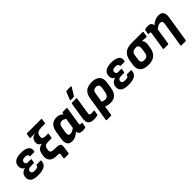

<svg xmlns="http://www.w3.org/2000/svg" viewBox="239 -2038 3539 3539"><g transform="rotate(-45 2009.0 -268.5)"><path d="M224 12Q120 12 72 -23.5Q24 -59 29 -129Q31 -179 62 -212.5Q93 -246 143 -255L144 -257Q110 -269 93.5 -298.5Q77 -328 80 -370Q88 -507 293 -507Q399 -507 449 -467.5Q499 -428 483 -355Q480 -342 469 -342H368Q356 -342 358 -354Q366 -401 285 -401Q206 -401 204 -345Q202 -319 217 -305.5Q232 -292 269 -292H332Q345 -292 343 -279L333 -216Q331 -203 319 -203H243Q167 -203 163 -150Q161 -121 178.5 -107.5Q196 -94 240 -94Q288 -94 306 -103Q324 -112 328 -136Q330 -149 342 -149H442Q454 -149 454 -136Q451 -60 396 -24Q341 12 224 12Z M786 132Q773 132 776 119L788 39Q792 19 785 9.5Q778 0 755 0H727Q615 0 572.5 -49Q530 -98 541 -175L546 -210Q555 -276 589.5 -309.5Q624 -343 678 -354V-357Q637 -372 623 -399Q609 -426 614 -463L616 -473Q621 -511 648 -538Q675 -565 729 -578L728 -580Q708 -579 688 -578Q668 -577 652 -577H609Q597 -577 599 -590L612 -670Q614 -683 626 -683H994Q1006 -683 1004 -670L991 -584Q988 -572 977 -572H899Q828 -572 794 -551.5Q760 -531 753 -485L751 -473Q745 -439 763 -421.5Q781 -404 827 -404H887Q899 -404 898 -391L885 -309Q882 -296 871 -296H790Q739 -296 714 -279Q689 -262 683 -219L679 -191Q673 -154 693.5 -136Q714 -118 773 -118Q836 -118 872 -111.5Q908 -105 920.5 -81.5Q933 -58 924 -6L905 119Q903 132 890 132Z M1110 12Q1040 12 1011.5 -34.5Q983 -81 997 -167L1022 -318Q1038 -416 1087 -461.5Q1136 -507 1212 -507Q1255 -507 1289.5 -492Q1324 -477 1347 -452L1352 -482Q1354 -495 1366 -495H1467Q1480 -495 1477 -482L1424 -144Q1420 -116 1425 -109Q1430 -102 1444 -102Q1452 -102 1458.5 -102.5Q1465 -103 1471 -104Q1483 -106 1480 -92L1466 -10Q1465 1 1450 4Q1435 8 1418.5 10Q1402 12 1384 12Q1288 12 1285 -65Q1246 -32 1204.5 -10Q1163 12 1110 12ZM1136 -189Q1123 -108 1184 -108Q1230 -108 1291 -156L1322 -359Q1303 -373 1282.5 -382Q1262 -391 1242 -391Q1204 -391 1183 -369.5Q1162 -348 1154 -300Z M1678 12Q1596 12 1562 -29Q1528 -70 1544 -168L1594 -482Q1596 -495 1609 -495H1720Q1732 -495 1730 -482L1680 -161Q1674 -126 1684.5 -113.5Q1695 -101 1728 -101Q1743 -101 1759 -102.5Q1775 -104 1787 -107Q1799 -109 1797 -96L1784 -12Q1782 -1 1771 1Q1755 6 1730 9Q1705 12 1678 12ZM1624 -545Q1617 -545 1615.5 -549.5Q1614 -554 1617 -560L1678 -709Q1683 -722 1699 -722H1805Q1812 -722 1813.5 -717Q1815 -712 1812 -706L1721 -558Q1713 -545 1698 -545Z M1835 185Q1822 185 1825 172L1903 -324Q1918 -415 1973.5 -461Q2029 -507 2137 -507Q2243 -507 2293 -452Q2343 -397 2328 -300L2310 -187Q2295 -85 2246 -36.5Q2197 12 2112 12Q2081 12 2047.5 5Q2014 -2 1990 -14L1960 172Q1958 185 1946 185ZM2037 -307 2007 -120Q2045 -102 2084 -102Q2162 -102 2178 -203L2193 -298Q2200 -345 2182 -366.5Q2164 -388 2126 -388Q2088 -388 2065.5 -369Q2043 -350 2037 -307Z M2578 12Q2474 12 2426 -23.5Q2378 -59 2383 -129Q2385 -179 2416 -212.5Q2447 -246 2497 -255L2498 -257Q2464 -269 2447.5 -298.5Q2431 -328 2434 -370Q2442 -507 2647 -507Q2753 -507 2803 -467.5Q2853 -428 2837 -355Q2834 -342 2823 -342H2722Q2710 -342 2712 -354Q2720 -401 2639 -401Q2560 -401 2558 -345Q2556 -319 2571 -305.5Q2586 -292 2623 -292H2686Q2699 -292 2697 -279L2687 -216Q2685 -203 2673 -203H2597Q2521 -203 2517 -150Q2515 -121 2532.5 -107.5Q2550 -94 2594 -94Q2642 -94 2660 -103Q2678 -112 2682 -136Q2684 -149 2696 -149H2796Q2808 -149 2808 -136Q2805 -60 2750 -24Q2695 12 2578 12Z M3100 12Q2985 12 2933 -43Q2881 -98 2896 -195L2912 -294Q2928 -396 2989.5 -445.5Q3051 -495 3162 -495H3450Q3463 -495 3461 -482L3447 -392Q3444 -379 3432 -379L3324 -387V-384Q3342 -368 3351.5 -337Q3361 -306 3354 -256L3343 -186Q3327 -90 3268 -39Q3209 12 3100 12ZM3109 -106Q3153 -106 3177 -126Q3201 -146 3209 -195L3221 -272Q3229 -323 3218 -347Q3207 -371 3186 -381H3151Q3108 -381 3081 -361.5Q3054 -342 3046 -288L3033 -197Q3025 -148 3045 -127Q3065 -106 3109 -106Z M3507 0Q3494 0 3497 -13L3550 -351Q3554 -377 3549.5 -385Q3545 -393 3530 -393Q3523 -393 3517 -392.5Q3511 -392 3505 -391Q3495 -390 3496 -403L3509 -485Q3511 -496 3526 -499Q3560 -507 3597 -507Q3643 -507 3667 -486Q3691 -465 3690 -428Q3781 -507 3870 -507Q4013 -507 3986 -337L3905 172Q3903 185 3892 185H3781Q3767 185 3769 172L3846 -313Q3857 -387 3796 -387Q3747 -387 3683 -334L3632 -13Q3630 0 3618 0Z"/></g></svg>

Font: Sofia Sans ExtraBold
Style: Italic
Weight: 800
Italic angle: -9°
Designer: Botio Nikoltchev, Ani Petrova
Foundry: lettersoup
Version: Version 4.100; ttfautohint (v1.8.4.7-5d5b)